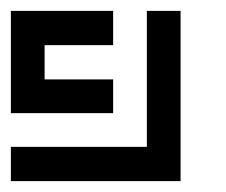

<svg xmlns="http://www.w3.org/2000/svg" viewBox="-20 -508 415 353"><path d="M0 -488H188V-425H62V-362H188V-300H0V-362V-425ZM250 -488H312V-238V-175H0V-238H250Z"/></svg>

Font: Jawi Kufi
Style: Medium
Weight: 500
Version: Version 2.3